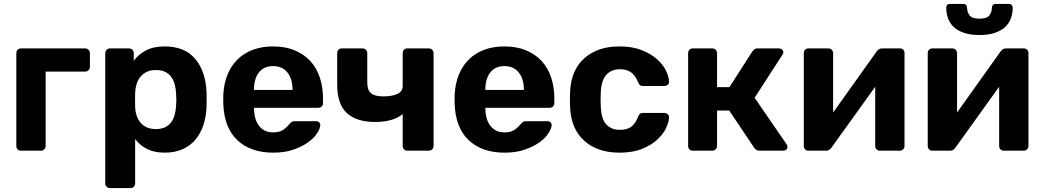

<svg xmlns="http://www.w3.org/2000/svg" viewBox="-20 -766 5303 976"><path d="M87 0Q76 0 69.5 -7Q63 -14 63 -25V-495Q63 -506 69.5 -513Q76 -520 87 -520H412Q423 -520 430 -513Q437 -506 437 -495V-427Q437 -416 430 -409Q423 -402 412 -402H212V-25Q212 -14 205 -7Q198 0 187 0Z M540 190Q529 190 522 183Q515 176 515 165V-495Q515 -506 522 -513Q529 -520 540 -520H635Q646 -520 653 -513Q660 -506 660 -495V-457Q683 -489 721.5 -509.5Q760 -530 817 -530Q919 -530 972.5 -466.5Q1026 -403 1030 -296Q1031 -260 1030 -223Q1028 -172 1013.5 -129Q999 -86 972.5 -55Q946 -24 907 -7Q868 10 817 10Q765 10 728 -8.5Q691 -27 667 -59V165Q667 176 660.5 183Q654 190 643 190ZM772 -110Q801 -110 820 -119.5Q839 -129 850.5 -145Q862 -161 868 -183Q874 -205 875 -229Q878 -260 875 -291Q874 -315 868 -337Q862 -359 850.5 -375Q839 -391 820 -400.5Q801 -410 772 -410Q744 -410 724.5 -400Q705 -390 692.5 -374Q680 -358 674 -337.5Q668 -317 667 -295Q666 -256 667 -219Q668 -198 674.5 -178.5Q681 -159 693.5 -143.5Q706 -128 725.5 -119Q745 -110 772 -110Z M1369 10Q1254 10 1186.5 -53.5Q1119 -117 1115 -240V-283Q1118 -341 1136.5 -386.5Q1155 -432 1187.5 -464Q1220 -496 1265.5 -513Q1311 -530 1368 -530Q1431 -530 1478.5 -510Q1526 -490 1558 -455Q1590 -420 1606 -371Q1622 -322 1622 -265V-242Q1622 -231 1615 -224.5Q1608 -218 1597 -218H1271Q1271 -195 1276 -172.5Q1281 -150 1292.5 -132.5Q1304 -115 1322.5 -104Q1341 -93 1368 -93Q1403 -93 1422.5 -108Q1442 -123 1450 -134Q1459 -145 1464.5 -147.5Q1470 -150 1482 -150H1586Q1596 -150 1602.5 -144Q1609 -138 1608 -128Q1607 -112 1591.5 -88Q1576 -64 1546 -42.5Q1516 -21 1472 -5.5Q1428 10 1369 10ZM1271 -309H1467V-311Q1467 -365 1441 -397.5Q1415 -430 1368 -430Q1321 -430 1296 -397.5Q1271 -365 1271 -311Z M2051 0Q2040 0 2033.5 -7Q2027 -14 2027 -25V-186Q1978 -146 1886 -146Q1793 -146 1743.5 -191Q1694 -236 1694 -338V-495Q1694 -506 1700.5 -513Q1707 -520 1718 -520H1822Q1833 -520 1840 -513Q1847 -506 1847 -495V-346Q1847 -308 1866 -292Q1885 -276 1929 -276Q1973 -276 2000 -288.5Q2027 -301 2027 -330V-495Q2027 -506 2033.5 -513Q2040 -520 2051 -520H2159Q2170 -520 2177 -513Q2184 -506 2184 -495V-25Q2184 -14 2177 -7Q2170 0 2159 0Z M2545 10Q2430 10 2362.5 -53.5Q2295 -117 2291 -240V-283Q2294 -341 2312.5 -386.5Q2331 -432 2363.5 -464Q2396 -496 2441.5 -513Q2487 -530 2544 -530Q2607 -530 2654.5 -510Q2702 -490 2734 -455Q2766 -420 2782 -371Q2798 -322 2798 -265V-242Q2798 -231 2791 -224.5Q2784 -218 2773 -218H2447Q2447 -195 2452 -172.5Q2457 -150 2468.5 -132.5Q2480 -115 2498.5 -104Q2517 -93 2544 -93Q2579 -93 2598.5 -108Q2618 -123 2626 -134Q2635 -145 2640.5 -147.5Q2646 -150 2658 -150H2762Q2772 -150 2778.5 -144Q2785 -138 2784 -128Q2783 -112 2767.5 -88Q2752 -64 2722 -42.5Q2692 -21 2648 -5.5Q2604 10 2545 10ZM2447 -309H2643V-311Q2643 -365 2617 -397.5Q2591 -430 2544 -430Q2497 -430 2472 -397.5Q2447 -365 2447 -311Z M3129 10Q3018 10 2950.5 -50Q2883 -110 2878 -220Q2877 -235 2877 -259.5Q2877 -284 2878 -300Q2883 -410 2950.5 -470Q3018 -530 3129 -530Q3195 -530 3242.5 -511Q3290 -492 3320.5 -464.5Q3351 -437 3365.5 -406.5Q3380 -376 3381 -353Q3382 -342 3374.5 -335.5Q3367 -329 3356 -329H3249Q3238 -329 3233 -333.5Q3228 -338 3223 -349Q3209 -384 3187 -399Q3165 -414 3132 -414Q3087 -414 3061.5 -385Q3036 -356 3034 -295Q3032 -255 3034 -225Q3036 -162 3061.5 -134Q3087 -106 3132 -106Q3167 -106 3188 -121Q3209 -136 3223 -171Q3227 -182 3232.5 -187Q3238 -192 3249 -192H3356Q3367 -192 3374.5 -185Q3382 -178 3381 -167Q3380 -146 3366 -115.5Q3352 -85 3322 -57Q3292 -29 3244.5 -9.5Q3197 10 3129 10Z M3502 0Q3491 0 3484.5 -7Q3478 -14 3478 -25V-495Q3478 -506 3484.5 -513Q3491 -520 3502 -520H3600Q3611 -520 3618 -513Q3625 -506 3625 -495V-323H3688L3804 -504Q3808 -509 3814 -514.5Q3820 -520 3831 -520H3940Q3949 -520 3955.5 -514.5Q3962 -509 3962 -501Q3962 -497 3960.5 -493.5Q3959 -490 3957 -487L3816 -269L3979 -32Q3983 -27 3983 -19Q3983 -11 3977 -5.5Q3971 0 3962 0H3841Q3830 0 3824 -4.5Q3818 -9 3813 -16L3687 -204H3625V-25Q3625 -14 3618 -7Q3611 0 3600 0Z M4089 0Q4079 0 4072.5 -7Q4066 -14 4066 -24V-495Q4066 -506 4072.5 -513Q4079 -520 4090 -520H4190Q4201 -520 4208 -513Q4215 -506 4215 -495V-194L4436 -504Q4447 -520 4464 -520H4554Q4564 -520 4571 -513.5Q4578 -507 4578 -497V-25Q4578 -14 4571 -7Q4564 0 4553 0H4453Q4442 0 4435.5 -7Q4429 -14 4429 -25V-325L4207 -16Q4202 -9 4195.5 -4.5Q4189 0 4180 0Z M4959 -588Q4913 -588 4880.5 -599Q4848 -610 4828 -629Q4808 -648 4799 -673.5Q4790 -699 4790 -727Q4790 -735 4794.5 -740.5Q4799 -746 4809 -746H4877Q4886 -746 4891 -740.5Q4896 -735 4896 -727Q4896 -705 4908.5 -688Q4921 -671 4959 -671Q4997 -671 5009.5 -688Q5022 -705 5022 -727Q5022 -735 5027 -740.5Q5032 -746 5041 -746H5109Q5118 -746 5123 -740.5Q5128 -735 5128 -727Q5128 -699 5119 -673.5Q5110 -648 5089.5 -629Q5069 -610 5037 -599Q5005 -588 4959 -588ZM4719 0Q4709 0 4702.5 -7Q4696 -14 4696 -24V-495Q4696 -506 4702.5 -513Q4709 -520 4720 -520H4820Q4831 -520 4838 -513Q4845 -506 4845 -495V-194L5066 -504Q5077 -520 5094 -520H5184Q5194 -520 5201 -513.5Q5208 -507 5208 -497V-25Q5208 -14 5201 -7Q5194 0 5183 0H5083Q5072 0 5065.5 -7Q5059 -14 5059 -25V-325L4837 -16Q4832 -9 4825.5 -4.5Q4819 0 4810 0Z"/></svg>

Font: Fz Rubik SemBd
Style: Regular
Weight: 600
Designer: Hubert and Fischer
Foundry: Hubert and Fischer
Version: Vit hóa bi FontZin.com